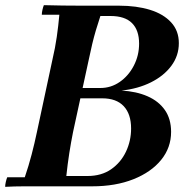

<svg xmlns="http://www.w3.org/2000/svg" viewBox="-27 -722 733 744"><path d="M444 -371Q501 -368 544.5 -349Q588 -330 612 -295.5Q636 -261 636 -211Q636 -150 597.5 -102.5Q559 -55 490 -27.5Q421 0 330 0H141Q107 0 67.5 0Q28 0 -7 2Q-7 -6 -4.5 -17Q-2 -28 1 -35H69Q84 -79 95.5 -123Q107 -167 116 -210L176 -490Q187 -537 193 -579Q199 -621 203 -665H135Q135 -673 137.5 -684Q140 -695 143 -702Q177 -701 216.5 -700.5Q256 -700 290 -700H434Q502 -700 554 -684Q606 -668 636 -635.5Q666 -603 666 -555Q666 -506 637 -467Q608 -428 558 -403Q508 -378 444 -371ZM230 -40H312Q366 -40 403.5 -66Q441 -92 461 -134Q481 -176 481 -224Q481 -280 452.5 -310.5Q424 -341 369 -341H220L228 -381H362Q403 -381 437 -404.5Q471 -428 491.5 -467.5Q512 -507 512 -553Q512 -605 484.5 -632.5Q457 -660 401 -660H362Q352 -630 344.5 -604.5Q337 -579 330.5 -552Q324 -525 317 -491L256 -210Q248 -170 241.5 -128.5Q235 -87 230 -40Z"/></svg>

Font: Poltawski Nowy SemiBold
Style: Italic
Weight: 600
Italic angle: -12°
Version: Version 1.001;gftools[0.9.25]